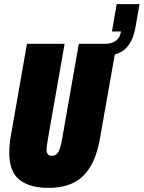

<svg xmlns="http://www.w3.org/2000/svg" viewBox="-20 -901 698 933"><path d="M216 12Q125 12 75 -27Q25 -66 25 -160Q25 -177 26.5 -196.5Q28 -216 32 -237L111 -688H294L212 -221Q210 -207 208 -195Q206 -183 206 -174Q206 -160 212 -152Q218 -144 231 -144Q255 -144 265 -165Q275 -186 281 -221L363 -688H547L466 -230Q450 -139 416 -86Q382 -33 332 -10.5Q282 12 216 12ZM481 -628 491 -688Q522 -688 542.5 -702.5Q563 -717 568 -748H524L547 -881H658L638 -767Q629 -717 608.5 -686.5Q588 -656 556 -642.5Q524 -629 481 -628Z"/></svg>

Font: Archivo ExtraCondensed Black
Style: Italic
Weight: 900
Width: 2
Italic angle: -10°
Designer: Hector Gatti
Foundry: Omnibus-Type
Version: Version 2.001